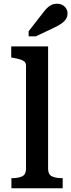

<svg xmlns="http://www.w3.org/2000/svg" viewBox="-20 -1006 381 1026"><path d="M237 -758V-104Q237 -74 257 -64Q277 -54 312 -54H315V0H41V-54H44Q79 -54 99 -64Q119 -74 119 -104V-655Q119 -669 111.5 -676Q104 -683 89 -688Q74 -693 50 -697L40 -699V-758ZM207 -934 133 -839V-812H172L271 -859Q292 -869 308 -880Q324 -891 332.5 -904.5Q341 -918 341 -934Q341 -955 325.5 -970.5Q310 -986 285 -986Q268 -986 254.5 -979.5Q241 -973 230 -961.5Q219 -950 207 -934Z"/></svg>

Font: Roboto Serif Medium
Style: Regular
Weight: 500
Designer: Greg Gazdowicz
Foundry: Commercial Type
Version: Version 1.008